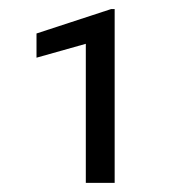

<svg xmlns="http://www.w3.org/2000/svg" viewBox="-20 -731 404 426"><path d="M234.4 -710.9V-325.2H170.4V-633.8L61 -603V-656.7L226.6 -710.9Z"/></svg>

Font: Vazirmatn RD UI Light
Style: Regular
Weight: 300
Designer: Saber Rastikerdar
Foundry: Saber Rastikerdar
Version: Version 33.003